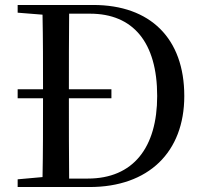

<svg xmlns="http://www.w3.org/2000/svg" viewBox="-20 -752 815 772"><path d="M428 -357V-393H257C257 -497 257 -598 258 -697H342C515 -697 612 -582 612 -366C612 -159 516 -34 333 -34H258C257 -136 257 -239 257 -357ZM51 -701 151 -693C153 -595 153 -496 153 -393H51V-357H153C153 -240 153 -138 151 -40L51 -31V0H340C577 0 721 -140 721 -366C721 -598 584 -732 355 -732H51Z"/></svg>

Font: Source Han Serif SC Medium
Style: Regular
Weight: 500
Designer: Ryoko NISHIZUKA 西塚涼子 (kana & ideographs); Frank Grießhammer (Latin, Greek & Cyrillic); Wenlong ZHANG 张文龙 (bopomofo); San
Foundry: Adobe
Version: Version 2.003;hotconv 1.1.1;makeotfexe 2.6.0